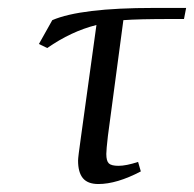

<svg xmlns="http://www.w3.org/2000/svg" viewBox="-20 -459 489 484"><path d="M78.1 -348.1 111.8 -408.2Q183.1 -439 367.2 -439H449.2L443.8 -411.1H413.1Q328.1 -411.1 291 -408.2L252 -116.2Q248 -81.5 248 -70.8Q248 -53.2 254.4 -47.1Q260.7 -41 278.8 -41Q297.9 -41 328.1 -50.8L335 -26.9Q274.4 4.9 228 4.9Q201.2 4.9 189 -9.8Q176.8 -24.4 176.8 -54.2Q176.8 -62.5 184.1 -113.8L223.1 -396Q159.2 -379.9 99.1 -337.9Z"/></svg>

Font: Dehuti Alt
Style: Italic
Weight: 400
Version: Version 1.2